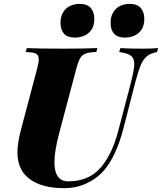

<svg xmlns="http://www.w3.org/2000/svg" viewBox="-20 -956 835 990"><path d="M70.3 0ZM391.1 -936Q429.2 -936 447.8 -915Q466.3 -894 466.3 -857.9Q466.3 -825.2 452.1 -803.7Q438 -782.2 415 -772.2Q392.1 -762.2 366.2 -762.2Q328.1 -762.2 310.1 -782.2Q292 -802.2 292 -837.9Q292 -871.1 305.7 -893.1Q319.3 -915 341.8 -925.5Q364.3 -936 391.1 -936ZM648.9 -936Q687 -936 705.6 -915Q724.1 -894 724.1 -857.9Q724.1 -825.2 710 -803.7Q695.8 -782.2 673.1 -772.2Q650.4 -762.2 624 -762.2Q585.9 -762.2 568.1 -782.2Q550.3 -802.2 550.3 -837.9Q550.3 -871.1 564 -893.1Q577.6 -915 599.9 -925.5Q622.1 -936 648.9 -936ZM672.4 -625.5Q672.4 -645.5 664.8 -657.7Q657.2 -669.9 640.6 -676.8Q624 -683.6 594.7 -688L600.6 -708Q639.6 -705.1 711.4 -705.1Q764.2 -705.1 795.4 -708L789.6 -688Q756.8 -681.2 738.3 -666.5Q719.7 -651.9 706.5 -621.8Q693.4 -591.8 677.7 -532.2L615.7 -291Q579.1 -151.9 517.6 -79.1Q481 -36.1 427.2 -11Q373.5 14.2 312.5 14.2Q225.1 14.2 169.7 -11.5Q114.3 -37.1 90.3 -81.1Q69.8 -119.1 69.8 -170.4Q69.8 -218.3 88.4 -288.1L171.4 -602.1Q179.7 -633.8 179.7 -649.9Q179.7 -665 173.1 -672.9Q166.5 -680.7 152.3 -683.8Q138.2 -687 112.3 -688L118.7 -708Q177.2 -705.1 307.6 -705.1Q412.1 -705.1 482.4 -708L476.6 -688Q439.9 -686.5 422.1 -680.2Q404.3 -673.8 393.8 -656.7Q383.3 -639.6 373.5 -602.1L285.6 -271Q260.7 -177.7 260.7 -120.1Q260.7 -21 331.5 -21Q436.5 -21 496.8 -89.1Q557.1 -157.2 589.4 -279.8L650.4 -512.2Q672.4 -595.2 672.4 -625.5Z"/></svg>

Font: TypoPRO Playfair Display
Style: Italic
Weight: 900
Italic angle: -14°
Designer: Claus Eggers Sørensen
Foundry: Claus Eggers Sørensen
Version: Version 1.004;PS 001.004;hotconv 1.0.70;makeotf.lib2.5.58329